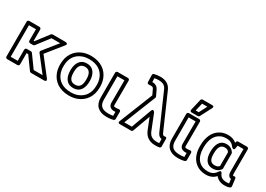

<svg xmlns="http://www.w3.org/2000/svg" viewBox="-2 -1640 3488 2517"><g transform="rotate(30 1742.0 -381.0)"><path d="M289.9 -220H227.2C212.1 -220 202.2 -205.7 202.2 -195V-25H96V-503H202.2V-330C202.2 -314.9 216.5 -305 227.2 -305H273.4C281.4 -305 289.4 -309.7 293.2 -314.8L437.5 -503H568.8L396.9 -289.7C389.5 -280.5 390.1 -267 396.7 -258.6L578.6 -25H443.5L310.2 -209.6C305.4 -216.3 296.8 -220 289.9 -220ZM277.1 -170 410.4 14.6C414.5 20.3 422.5 25 430.7 25H629.8C679.3 25 649.5 -15.4 649.5 -15.4L448.3 -273.7L640.5 -512.3C671.6 -550.9 621 -553 621 -553H425.2C418.8 -553 410.2 -549.6 405.4 -543.2L261.1 -355H252.2V-528C252.2 -538.7 242.3 -553 227.2 -553H71C60.3 -553 46 -543.1 46 -528V0C46 10.7 55.9 25 71 25H227.2C237.9 25 252.2 15.1 252.2 0V-170Z M757 -269C757 -385.1 811.7 -459.2 899.2 -494.3C929.8 -506.6 965.6 -513 1007 -513C1135.8 -513 1210.1 -452 1241.5 -367.3C1252.5 -337.7 1258.1 -305.1 1258.1 -269V-259C1258.1 -142.9 1203.4 -68.8 1115.9 -33.7C1085.3 -21.4 1049.5 -15 1008.1 -15C879.3 -15 805 -76 773.6 -160.7C762.6 -190.3 757 -222.9 757 -259ZM707 -269V-259C707 -217.7 713.5 -179 726.7 -143.3C765.3 -39 861.2 35 1008.1 35C1054.7 35 1097 27.8 1134.6 12.7C1240.6 -29.8 1308.1 -124.9 1308.1 -259V-269C1308.1 -310.3 1301.6 -349 1288.4 -384.7C1249.8 -489 1153.9 -563 1007 -563C960.4 -563 918.1 -555.8 880.5 -540.7C774.5 -498.2 707 -403.1 707 -269ZM1153 -269C1153 -355.7 1117.4 -449 1007 -449C897.1 -449 862.1 -354.6 862.1 -269V-259C862.1 -171.2 896.2 -79 1008.1 -79C1118.9 -79 1153 -172.1 1153 -259ZM1103 -269V-259C1103 -179.7 1078.8 -129 1008.1 -129C935.7 -129 912.1 -179.1 912.1 -259V-269C912.1 -346.7 937.5 -399 1007 -399C1077.6 -399 1103 -347.4 1103 -269Z M1577.2 -20C1475.8 -20 1435 -60.6 1435 -150V-503H1541.1L1540.1 -165C1539.9 -112.4 1573.5 -85 1625.6 -85C1632.6 -85 1639.6 -85.3 1645.7 -85.8V-26.3C1624.9 -21.8 1604.7 -20 1577.2 -20ZM1577.2 30C1616.1 30 1647.7 26.1 1677.9 16.9C1687.8 13.9 1695.7 4.1 1695.7 -7V-114C1695.7 -136.3 1677.5 -140.1 1667.5 -138.8L1648.2 -136.3C1641.8 -135.5 1634.3 -135 1625.6 -135C1591.7 -135 1590.1 -138 1590.1 -165L1591.2 -527.9C1591.2 -541.7 1579.8 -553 1566.2 -553H1410C1399.3 -553 1385 -543.1 1385 -528V-150C1385 -34.2 1454.9 30 1577.2 30Z M1867.4 -723.8C1888.1 -727.6 1907.9 -730 1928.7 -730C2001.2 -730 2031.6 -704 2051 -660L2275.4 -147.9C2283.8 -128.8 2301 -85.4 2347.3 -80.3L2347.9 -17.6C2338 -16.9 2326.4 -16 2314.4 -16C2230.6 -16 2199.3 -51.8 2177.5 -109.1L2088.3 -333.2C2088.3 -333.2 2058.3 -378 2041.6 -332.6L1928.8 -25H1814.9L2006.9 -506.7C2009.5 -513.3 2008.9 -521.2 2006.3 -526.7L1967.9 -607.6C1952.1 -640.8 1924.3 -666 1875.9 -666C1873.7 -666 1870.2 -665.9 1869.3 -665.9ZM2363.8 -130H2354.4C2340.9 -130 2332 -143.5 2321.2 -168.1L2096.8 -680.1C2070 -741.1 2017.1 -780 1928.7 -780C1895 -780 1862.5 -774.3 1836.3 -768.4C1826.3 -766.1 1816.4 -755.8 1816.8 -743.2L1820.1 -638.2C1820.7 -618.1 1837.1 -612.9 1847.9 -614.2C1858.7 -615.4 1865.4 -616 1875.9 -616C1905.9 -616 1912.4 -608.6 1922.5 -586.4L1956.4 -515.1L1754.8 -9.3C1739.8 28.3 1778 25 1778 25H1946.3C1956.6 25 1966.2 18.4 1969.8 8.6L2066.1 -254L2130.9 -90.9C2158.6 -21.2 2210.3 34 2315.1 34C2340.7 34 2360.2 32 2376.5 29.8C2387.2 28.3 2398.2 17.9 2398.1 4.8L2397 -106.2C2396.7 -140.6 2370.3 -130.2 2363.8 -130Z M2655.2 -20C2553.8 -20 2513 -60.6 2513 -150V-503H2619.1L2618.1 -165C2617.9 -112.4 2651.5 -85 2703.6 -85C2710.6 -85 2717.6 -85.3 2723.7 -85.8V-26.3C2702.9 -21.8 2682.7 -20 2655.2 -20ZM2655.2 30C2694.1 30 2725.7 26.1 2755.9 16.9C2765.8 13.9 2773.7 4.1 2773.7 -7V-114C2773.7 -136.3 2755.5 -140.1 2745.5 -138.8L2726.2 -136.3C2719.8 -135.5 2712.3 -135 2703.6 -135C2669.7 -135 2668.1 -138 2668.1 -165L2669.2 -527.9C2669.2 -541.7 2657.8 -553 2644.2 -553H2488C2477.3 -553 2463 -543.1 2463 -528V-150C2463 -34.2 2532.9 30 2655.2 30ZM2576 -747H2655.8L2593.8 -628H2548.1ZM2556.2 -797C2545.5 -797 2534.6 -789.2 2531.9 -777.7L2492.3 -608.7C2485.5 -579.9 2510.6 -578 2516.6 -578H2609C2617.6 -578 2626.8 -583.1 2631.2 -591.5L2719.2 -760.5C2740.3 -801 2697 -797 2697 -797Z M3082.7 -513C3144.2 -513 3176.4 -487.5 3203.2 -450.4C3203.2 -450.4 3239.6 -411.9 3248.1 -460.7L3255.5 -503H3343.7V-171C3343.7 -143 3346.5 -88.9 3397.4 -81.6L3405.2 -18.7C3394.5 -16 3383.2 -15 3365.4 -15C3302.6 -15 3271.7 -40.1 3254.2 -80.9C3254.2 -80.9 3237.2 -125.1 3210.4 -84.9C3183.2 -44 3148.1 -15 3081.6 -15C2973.9 -15 2916.8 -74.6 2893.2 -152.7C2884.5 -181.7 2880 -214.1 2880 -250V-260C2880 -377 2919.3 -458.3 2995.1 -495C3019.4 -506.8 3048.3 -513 3082.7 -513ZM3082.7 -563C3042.3 -563 3005.5 -555.6 2973.4 -540C2874.4 -492.1 2830 -387.2 2830 -260V-250C2830 -209.9 2835 -172.6 2845.4 -138.3C2874 -43.3 2950.8 35 3081.6 35C3147.6 35 3194.7 9.7 3228.1 -26.4C3256.4 11.5 3303.3 35 3365.4 35C3395 35 3418.2 32 3442.8 20.8C3452 16.6 3458.7 5.9 3457.3 -5.1L3444.1 -111.1C3439.9 -144.8 3413.6 -132.5 3409.6 -131.1C3409.6 -131.1 3408.5 -131 3407.2 -131C3398.4 -131 3393.7 -134.4 3393.7 -171V-528C3393.7 -538.7 3383.8 -553 3368.7 -553H3234.5C3223.6 -553 3212 -544.6 3209.9 -532.3L3207.6 -519.6C3177.6 -545.1 3136.4 -563 3082.7 -563ZM3235.1 -385.8C3214 -421.2 3178.6 -449 3121.2 -449C3008.9 -449 2985.1 -341.6 2985.1 -260V-250C2985.1 -168.8 3014 -79 3120.1 -79C3175.2 -79 3213.5 -101.7 3235.9 -137.8C3238.4 -141.8 3239.7 -147.4 3239.7 -151C3239.7 -160.4 3238.6 -167.1 3238.6 -171V-373C3238.6 -377.5 3237.4 -381.9 3235.1 -385.8ZM3188.6 -365.8V-171C3188.6 -165.8 3188.9 -163.4 3189.3 -158.1C3176 -140.6 3157.8 -129 3120.1 -129C3055.1 -129 3035.1 -174.5 3035.1 -250V-260C3035.1 -341.3 3055.5 -399 3121.2 -399C3158 -399 3174.3 -386.8 3188.6 -365.8Z"/></g></svg>

Font: Asimov
Style: WidOu
Weight: 500
Designer: Google
Version: Version 2.000980; 2014